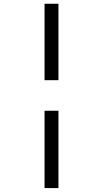

<svg xmlns="http://www.w3.org/2000/svg" viewBox="-20 -801 540 1012"><path d="M214.8 -378.4V-781.2H288.1V-378.4ZM288.1 -217.3V190.4H214.8V-217.3Z"/></svg>

Font: Andika Compact
Style: Regular
Weight: 400
Designer: Victor Gaultney, Annie Olsen, Julie Remington, Don Collingsworth, Eric Hays, Becca Hirsbrunner
Foundry: SIL International
Version: Version 5.000 ; LnSpcTght